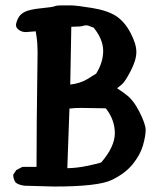

<svg xmlns="http://www.w3.org/2000/svg" viewBox="-20 -680 586 706"><path d="M235.4 -280.8Q231.9 -170.4 227.5 -61.5Q262.2 -62 302.2 -70.3Q342.3 -78.6 352.5 -83Q402.3 -141.1 402.3 -190.2Q402.3 -239.3 369.1 -281.7L277.8 -283.2Q254.9 -283.2 235.4 -280.8ZM324.7 -578.1Q304.2 -586.9 297.6 -586.9Q291 -586.9 284.2 -584.5Q277.3 -582 242.2 -581.5Q240.7 -475.1 238.3 -369.1Q274.4 -373 301.3 -389.2Q328.1 -405.3 333.5 -409.2Q359.4 -450.7 359.4 -492.7Q359.4 -534.7 324.7 -578.1ZM75.2 -562Q60.1 -562 49.3 -570.1Q38.6 -578.1 38.8 -587.6Q39.1 -597.2 46.4 -612.5Q53.7 -627.9 71.8 -636.7Q89.8 -645.5 131.8 -649.7Q173.8 -653.8 180.9 -657Q188 -660.2 206.1 -660.2H240.7Q259.8 -660.2 317.4 -650.9Q375 -641.6 406.7 -621.1Q438 -600.6 459.7 -559.6Q481.4 -518.6 481.4 -488.8Q481.4 -459 460.2 -418.5Q439 -377.9 427 -368.7Q415 -359.4 410.6 -355.5Q415 -352.1 425.3 -345.5Q435.5 -338.9 440.9 -334Q469.2 -314.9 492.4 -269.3Q515.6 -223.6 515.6 -202.1Q515.6 -180.7 505.9 -146Q496.1 -111.3 468.3 -76.7Q440.4 -42 390.4 -18.1Q340.3 5.9 179.2 5.9L69.8 2.9Q42.5 -1 35.6 -11.7Q28.8 -23.4 28.8 -36.1V-38.1L40 -54.7L62.5 -66.4H114.3L115.2 -240.2L118.2 -487.3Q118.2 -520.5 114.3 -545.9L111.3 -564.9Z"/></svg>

Font: Drukaatie burti
Style: Demi
Weight: 600
Version: Version 0.14